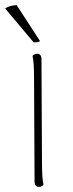

<svg xmlns="http://www.w3.org/2000/svg" viewBox="-41 -722 284 750"><path d="M129 0Q121 8 111 8Q94 8 94 -14L92 -417Q92 -480 86 -504Q94 -512 104 -512Q121 -512 121 -490L123 -87Q123 -24 129 0ZM24 -702 115 -562Q114 -559 105 -557.5Q96 -556 90 -557L-21 -689Q-3 -701 24 -702Z"/></svg>

Font: Arima Madurai Thin
Style: Regular
Weight: 250
Designer: Joana Correia and Natanael Gama
Foundry: NDISCOVER
Version: Version 1.020; ttfautohint (v1.5) -l 7 -r 28 -G 50 -x 13 -D 